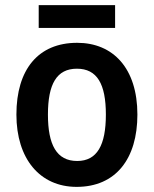

<svg xmlns="http://www.w3.org/2000/svg" viewBox="-20 -719 600 749"><path d="M429 -699H131V-610H429ZM516 -272C516 -453 421 -552 281 -552C129 -552 44 -448 44 -272C44 -99 136 10 279 10C432 10 516 -100 516 -272ZM167 -272C167 -391 201 -451 280 -451C359 -451 393 -391 393 -272C393 -153 359 -91 281 -91C201 -91 167 -154 167 -272Z"/></svg>

Font: Noto Sans Gujarati UI SemiCondensed SemiBold
Style: Regular
Weight: 600
Width: 4
Designer: Jelle Bosma - Monotype Design Team, Universal Thirst
Foundry: Monotype Imaging Inc.
Version: Version 2.106